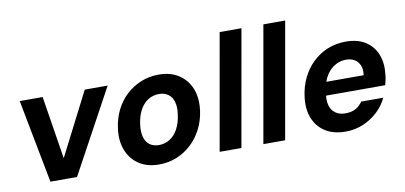

<svg xmlns="http://www.w3.org/2000/svg" viewBox="-69 -940 2470 1172"><g transform="rotate(-10 1166.0 -354.0)"><path d="M162 0 63 -517H205L267 -127L466 -517H608L327 0Z M834 12Q762 12 711.5 -21Q661 -54 637.5 -112.5Q614 -171 624 -247Q632 -309 657.5 -360.5Q683 -412 723.5 -449.5Q764 -487 815.5 -508Q867 -529 926 -529Q998 -529 1049 -496Q1100 -463 1123.5 -405Q1147 -347 1137 -270Q1129 -209 1103 -157.5Q1077 -106 1036.5 -68Q996 -30 945 -9Q894 12 834 12ZM854 -105Q891 -105 921.5 -124Q952 -143 972 -180Q992 -217 999 -269Q1006 -316 996 -348Q986 -380 963 -396Q940 -412 907 -412Q870 -412 839.5 -393Q809 -374 789 -337.5Q769 -301 762 -248Q756 -202 765.5 -169.5Q775 -137 798 -121Q821 -105 854 -105Z M1211 0 1338 -720H1473L1346 0Z M1482 0 1609 -720H1744L1617 0Z M1990 12Q1917 12 1866.5 -19.5Q1816 -51 1793 -108Q1770 -165 1780 -241Q1788 -303 1813 -355Q1838 -407 1878.5 -446.5Q1919 -486 1971.5 -507.5Q2024 -529 2085 -529Q2159 -529 2207.5 -497.5Q2256 -466 2277 -411.5Q2298 -357 2289 -287Q2288 -272 2284.5 -256.5Q2281 -241 2277 -225H1873L1887 -308H2158Q2163 -344 2152.5 -369Q2142 -394 2120 -407Q2098 -420 2067 -420Q2033 -420 2002 -403Q1971 -386 1948.5 -353Q1926 -320 1917 -269L1912 -240Q1905 -197 1913.5 -165.5Q1922 -134 1946.5 -116Q1971 -98 2008 -98Q2048 -98 2073 -112.5Q2098 -127 2115 -152H2252Q2230 -105 2190.5 -68Q2151 -31 2100 -9.5Q2049 12 1990 12Z"/></g></svg>

Font: DM Sans 11pt
Style: Bold Italic
Weight: 700
Italic angle: -10°
Version: Version 4.004;gftools[0.9.30]